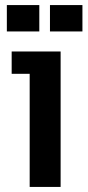

<svg xmlns="http://www.w3.org/2000/svg" viewBox="-20 -737 345 757"><path d="M97 -446H26V-534H219V0H97ZM7 -717H135V-613H7ZM177 -717H305V-613H177Z"/></svg>

Font: Mozilla Text BETA SemiBold
Style: Regular
Weight: 600
Designer: Studio DRAMA
Foundry: Studio DRAMA
Version: Version 0.100